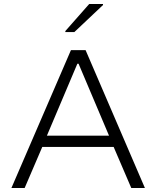

<svg xmlns="http://www.w3.org/2000/svg" viewBox="-20 -938 780 958"><path d="M37 0 334 -688H407L703 0H635L547 -205H191L103 0ZM214 -261H524L372 -620H366ZM306 -778V-783L425 -918H494V-913L351 -778Z"/></svg>

Font: Saira SemiExpanded Light
Style: Regular
Weight: 300
Width: 6
Designer: Hector Gatti with collaboration of the Omnibus-Type team
Foundry: Omnibus-Type
Version: Version 1.101